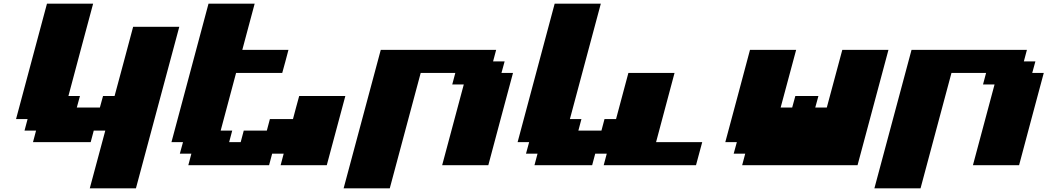

<svg xmlns="http://www.w3.org/2000/svg" viewBox="-20 -895 5674 1040"><path d="M466.3 125H716.3Q755.4 -20.5 833.7 -312.5Q912.1 -604.5 951.2 -750H701.2Q684.6 -687.5 651.1 -562.5Q617.7 -437.5 600.6 -375H538.1L521 -312.5H396L413.1 -375H350.6Q372.6 -458 417.2 -624.8Q461.9 -791.5 484.4 -875H234.4Q206.5 -771 150.6 -562.5Q94.7 -354 66.9 -250H129.4L112.8 -187.5H175.3L158.7 -125H471.2L487.8 -187.5H550.3Z M1500 0H1750Q1766.6 -62.5 1800.3 -187.5Q1834 -312.5 1850.6 -375H1600.6Q1594.7 -354 1583.5 -312.3Q1572.3 -270.5 1566.9 -250H1441.9L1425.3 -187.5H1300.3L1283.7 -125H1221.2L1237.8 -187.5H1175.3L1258.8 -500H1508.8Q1514.6 -520.5 1525.9 -562.3Q1537.1 -604 1542.5 -625H1292.5Q1303.7 -667 1325.9 -750Q1348.1 -833 1359.4 -875H1109.4L908.7 -125H971.2L954.1 -62.5H1016.6L1000 0H1437.5L1454.1 -62.5H1516.6Z M1841.3 125H2091.3Q2119.1 20.5 2175 -187.5Q2231 -395.5 2258.8 -500H2446.3L2429.7 -437.5H2492.2L2375 0H2625Q2647 -83 2691.7 -250Q2736.3 -417 2758.8 -500H2696.3L2713.4 -562.5H2650.9L2667.5 -625H2042.5Q2008.8 -500 1941.9 -250Q1875 0 1841.3 125Z M3250 0H3750Q3755.9 -21 3766.8 -62.5Q3777.8 -104 3783.7 -125H3533.7Q3550.8 -187.5 3583.7 -312.5Q3616.7 -437.5 3633.8 -500H3383.8Q3372.6 -458 3350.3 -375Q3328.1 -292 3316.9 -250H3254.4L3237.8 -187.5H3112.8L3129.4 -250H3066.9Q3094.7 -354 3150.6 -562.5Q3206.5 -771 3234.4 -875H2984.4L2783.7 -125H2846.2L2829.1 -62.5H2891.6L2875 0H3187.5L3204.1 -62.5H3266.6Z M4000 0H4625Q4652.8 -104 4708.7 -312.3Q4764.6 -520.5 4792.5 -625H4542.5L4458.5 -312.5H4396L4413.1 -375H4288.1L4271 -312.5H4208.5L4292.5 -625H4042.5Q4020.5 -542 3975.8 -375Q3931.2 -208 3908.7 -125H3971.2L3954.1 -62.5H4016.6Z M4716.3 125H4966.3Q4994.1 20.5 5050 -187.5Q5106 -395.5 5133.8 -500H5321.3L5304.7 -437.5H5367.2L5250 0H5500Q5522 -83 5566.7 -250Q5611.3 -417 5633.8 -500H5571.3L5588.4 -562.5H5525.9L5542.5 -625H4917.5Q4883.8 -500 4816.9 -250Q4750 0 4716.3 125Z"/></svg>

Font: Faithful 32x
Style: BoldOblique
Weight: 400
Foundry: Faithful Resource Pack
Version: Version 1.0; January 27, 2023